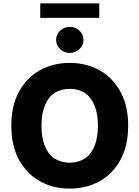

<svg xmlns="http://www.w3.org/2000/svg" viewBox="-20 -1111 829 1141"><path d="M741.7 -363.8Q741.7 -244.1 695.3 -160.2Q648.9 -76.2 570.8 -33.2Q492.2 9.8 394 9.8Q295.4 9.8 217.8 -33.7Q139.2 -77.6 93.3 -160.6Q47.4 -243.2 47.4 -363.8Q47.4 -483.9 93.3 -566.9Q139.6 -650.9 217.8 -693.8Q296.4 -737.3 394 -737.3Q491.2 -737.3 570.8 -693.8Q648.9 -650.9 695.3 -566.9Q741.7 -482.9 741.7 -363.8ZM542 -483.9Q521.5 -533.7 484.4 -558.1Q446.3 -583 394 -583Q342.3 -583 304.2 -558.1Q266.6 -533.7 246.6 -483.9Q226.6 -436 226.6 -363.8Q226.6 -291.5 246.6 -243.7Q266.6 -193.8 304.2 -169.4Q343.3 -144 394 -144Q445.3 -144 484.4 -169.4Q521.5 -193.8 542 -243.7Q562 -293.5 562 -363.8Q562 -434.1 542 -483.9ZM394.5 -796.4Q361.8 -796.4 337.4 -819.3Q313.5 -841.8 313.5 -873.5Q313.5 -906.2 337.4 -928.7Q361.3 -951.2 394.5 -951.2Q428.2 -951.2 452.1 -928.7Q476.1 -906.2 476.1 -873.5Q476.1 -841.8 452.1 -819.3Q427.7 -796.4 394.5 -796.4ZM219.2 -1090.8H569.8V-1004.9H219.2Z"/></svg>

Font: My Font
Style: Regular
Weight: 500
Designer: Rasmus Andersson
Foundry: rsms
Version: Version 0.001